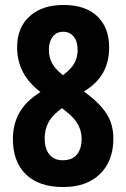

<svg xmlns="http://www.w3.org/2000/svg" viewBox="-20 -744 509 774"><path d="M236 -724Q324 -724 372 -678.5Q420 -633 420 -553Q420 -495 395.5 -451Q371 -407 318 -375Q379 -332 408 -288Q437 -244 437 -186Q437 -95 383 -42.5Q329 10 235 10Q137 10 84.5 -41Q32 -92 32 -183Q32 -243 58 -289.5Q84 -336 143 -373Q94 -411 71.5 -455.5Q49 -500 49 -553Q49 -633 99.5 -678.5Q150 -724 236 -724ZM235 -616Q208 -616 192.5 -596Q177 -576 177 -543Q177 -512 191 -487.5Q205 -463 234 -441Q267 -466 280 -489.5Q293 -513 293 -543Q293 -577 277 -596.5Q261 -616 235 -616ZM160 -185Q160 -146 178.5 -122Q197 -98 233 -98Q271 -98 290 -121Q309 -144 309 -185Q309 -214 295 -241Q281 -268 244 -297L230 -308Q191 -280 175.5 -251Q160 -222 160 -185Z"/></svg>

Font: Noto Sans Lao UI ExtCond
Style: Bold
Weight: 700
Width: 2
Designer: Monotype Design Team
Foundry: Monotype Imaging Inc.
Version: Version 2.000; ttfautohint (v1.8.4.7-5d5b)